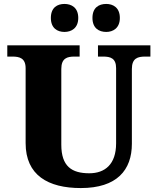

<svg xmlns="http://www.w3.org/2000/svg" viewBox="-20 -944 799 974"><path d="M519 -782C553 -782 588 -801 588 -853C588 -906 553 -924 519 -924C482 -924 449 -906 449 -853C449 -801 482 -782 519 -782ZM307 -782C342 -782 377 -801 377 -853C377 -906 342 -924 307 -924C271 -924 238 -906 238 -853C238 -801 271 -782 307 -782ZM390 10C573 10 649 -81 649 -215V-594C649 -649 679 -657 717 -657H743V-714H477V-657H503C540 -657 569 -649 569 -598V-217C569 -110 512 -65 433 -65C344 -65 291 -100 291 -210V-594C291 -649 321 -657 358 -657H384V-714H17V-657H43C79 -657 110 -649 110 -598V-218C110 -55 224 10 390 10Z"/></svg>

Font: Noto Serif Malayalam ExtraBold
Style: Regular
Weight: 800
Designer: Indian type Foundry, Jelle Bosma, Monotype Design Team
Foundry: Monotype Imaging Inc.
Version: Version 2.104